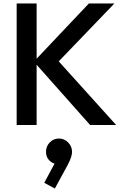

<svg xmlns="http://www.w3.org/2000/svg" viewBox="-20 -720 712 1106"><path d="M499 0 175 -365 492 -700H639L289 -336V-399L649 0ZM76 0V-700H191V0ZM296 366 235 333 303 206 340 196Q334 208 326 216Q318 224 307 224Q284 224 264.5 204.5Q245 185 245 155Q245 123 266.5 100.5Q288 78 320 78Q350 78 372.5 100.5Q395 123 395 155Q395 168 389.5 185.5Q384 203 370 230Z"/></svg>

Font: Outfit Thin Medium
Style: Regular
Weight: 500
Version: Version 1.100;gftools[0.9.27]